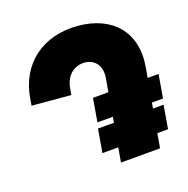

<svg xmlns="http://www.w3.org/2000/svg" viewBox="-128 -839 939 960"><g transform="rotate(-20 341.5 -359.0)"><path d="M387 -716C560 -700 667 -588 634 -403L603 -229H395L416 -352H683L662 -229H603L576 -76H368L390 -199H654L633 -76H576L563 0H355L368 -76H284L305 -199H390L395 -229H313L334 -352H416L428 -420C441 -492 401 -528 355 -532C308 -536 256 -509 243 -436L237 -402L32 -420L38 -456C67 -631 203 -732 387 -716Z"/></g></svg>

Font: Fixel Display Black
Style: Italic
Weight: 900
Italic angle: -10°
Designer: AlfaBravo + MacPaw
Foundry: Kyrylo Tkachov, Marchela Mozhyna, Serhii Makarenko, Maria Weinstein, Zakhar Kryvoshyya
Version: Version 1.210;Glyphs 3.2 (3217)